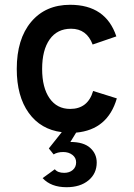

<svg xmlns="http://www.w3.org/2000/svg" viewBox="-20 -543 558 802"><path d="M258 239Q193 239 158 201L209 164Q221 179 248 179Q270 179 284 167Q298 155 298 135Q298 116 282.5 104Q267 92 244 92Q220 92 204 102L184 77L238 9Q150 -2 100 -71.5Q50 -141 50 -255Q50 -380 110 -451.5Q170 -523 273 -523Q422 -523 466 -391L367 -357Q342 -423 277 -423Q219 -423 187.5 -378.5Q156 -334 156 -255Q156 -177 187 -132.5Q218 -88 273 -88Q347 -88 369 -163L468 -132Q430 -1 298 11L274 50Q329 50 356.5 74.5Q384 99 384 136Q384 182 349.5 210.5Q315 239 258 239Z"/></svg>

Font: Overpass Light
Style: Bold
Weight: 600
Designer: Delve Withrington, Thomas Jockin
Foundry: Delve Fonts
Version: Version 3.000;DELV;Overpass